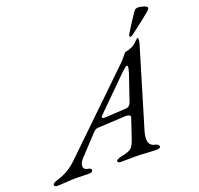

<svg xmlns="http://www.w3.org/2000/svg" viewBox="-144 -1008 1214 1171"><g transform="rotate(-20 463.0 -422.5)"><path d="M759 -703Q759 -710 764 -718Q799 -776 841 -837Q850 -850 868 -850Q882 -850 904 -843Q926 -836 926 -827Q926 -820 913 -808Q868 -770 783 -706Q771 -697 765 -697Q759 -697 759 -703ZM640 -506 442 -310Q430 -301 432 -293.5Q434 -286 458 -288L592 -296Q613 -298 622 -324L680 -494Q684 -507 686 -517.5Q688 -528 687.5 -533.5Q687 -539 684 -539Q673 -539 640 -506ZM672 5Q661 5 614 2Q567 -1 544 -1Q524 -1 492.5 -0.5Q461 0 452 0Q428 0 428 -12Q428 -23 465 -31Q514 -41 529 -54.5Q544 -68 559 -112L600 -235Q603 -243 595 -248Q587 -253 572 -253L391 -244Q372 -244 356 -226L240 -102Q220 -80 218 -63Q216 -46 224 -38.5Q232 -31 241 -30Q256 -28 261 -24Q266 -20 266 -12Q266 1 235 1Q229 1 199.5 0Q170 -1 151 -1Q129 -1 90.5 2Q52 5 38 5Q15 5 15 -8Q15 -20 52 -31Q122 -51 180 -108L652 -564Q664 -575 676.5 -590.5Q689 -606 696 -614Q703 -622 706 -622Q721 -622 752 -636Q759 -639 770.5 -649.5Q782 -660 790.5 -668Q799 -676 801 -676Q804 -676 805 -672Q806 -668 805.5 -660.5Q805 -653 803 -644L648 -128Q622 -39 678 -28Q704 -23 704 -7Q704 5 672 5Z"/></g></svg>

Font: EB Garamond 12
Style: Italic
Weight: 400
Italic angle: -17°
Version: Version 0.016; ttfautohint (v1.8.4)